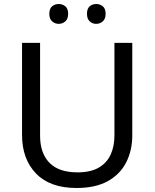

<svg xmlns="http://www.w3.org/2000/svg" viewBox="-20 -928 771 958"><path d="M640 -252Q640 -178 610 -118.5Q580 -59 518.5 -24.5Q457 10 362 10Q229 10 159.5 -62.5Q90 -135 90 -254V-714H180V-251Q180 -164 226.5 -116Q273 -68 367 -68Q432 -68 472.5 -91.5Q513 -115 532 -156.5Q551 -198 551 -252V-714H640ZM226 -859Q226 -885 240 -896.5Q254 -908 273 -908Q292 -908 306 -896.5Q320 -885 320 -859Q320 -834 306 -821.5Q292 -809 273 -809Q254 -809 240 -821.5Q226 -834 226 -859ZM414 -859Q414 -885 427.5 -896.5Q441 -908 460 -908Q479 -908 493 -896.5Q507 -885 507 -859Q507 -834 493 -821.5Q479 -809 460 -809Q441 -809 427.5 -821.5Q414 -834 414 -859Z"/></svg>

Font: Noto Sans Kannada
Style: Regular
Weight: 400
Designer: Jelle Bosma - Monotype Design Team
Foundry: Monotype Imaging Inc.
Version: Version 2.003